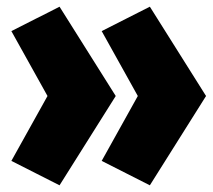

<svg xmlns="http://www.w3.org/2000/svg" viewBox="-20 -596 637 574"><path d="M392 -309C356 -244 320 -180 284 -115C332 -90 380 -67 428 -42L596 -309L428 -576C380 -551 332 -528 284 -503ZM14 -115C62 -90 110 -67 158 -42L326 -309L158 -576C110 -551 62 -528 14 -503L122 -309C86 -244 50 -180 14 -115Z"/></svg>

Font: Repo ExtraBlack
Style: Regular
Weight: 400
Designer: Stefan Peev
Foundry: Context Ltd
Version: Version 001.502